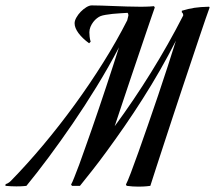

<svg xmlns="http://www.w3.org/2000/svg" viewBox="-174 -695 804 718"><path d="M95.2 0 91.8 -4.9Q96.7 -13.2 104 -32.2Q111.3 -51.3 122.1 -79.1Q131.8 -106.4 144 -140.4Q156.2 -174.3 169.4 -212.4Q182.6 -250.5 196.3 -290.8Q210 -331.1 223.1 -370.8Q236.3 -410.6 248.5 -448Q260.7 -485.4 271 -518.1Q232.4 -444.3 187.7 -371.6Q143.1 -298.8 97.2 -231.9Q51.3 -165 7.1 -105.7Q-37.1 -46.4 -75.2 0Q-79.6 0.5 -85 1Q-89.8 1.5 -96.9 1.7Q-104 2 -112.8 2Q-122.1 2 -132.1 1.5Q-142.1 1 -153.8 0L-152.8 -6.8Q-150.4 -6.8 -144.8 -9.8Q-139.2 -12.7 -133.8 -18.1Q-73.7 -79.6 -12.7 -152.3Q48.3 -225.1 105.2 -303.2Q162.1 -381.3 212.4 -461.7Q262.7 -542 301.8 -619.1L306.2 -637.2Q306.2 -644 303.2 -647Q290 -646 275.4 -645.3Q260.7 -644.5 247.1 -643.1Q233.4 -641.6 221.4 -639.6Q209.5 -637.7 202.1 -634.8Q195.8 -632.3 188.5 -626.7Q181.2 -621.1 174.8 -612.8Q168.5 -604.5 164.3 -594.5Q160.2 -584.5 160.2 -574.2Q160.2 -567.9 161.1 -558.3Q162.1 -548.8 165 -539.1L159.2 -533.2Q134.3 -551.3 119.6 -571Q105 -590.8 105 -607.9Q105 -617.7 111.6 -629.4Q118.2 -641.1 127.9 -651.1Q137.7 -661.1 148.9 -668Q160.2 -674.8 168.9 -674.8Q184.1 -674.8 205.8 -674.1Q227.5 -673.3 251.7 -672.4Q275.9 -671.4 300.3 -670.7Q324.7 -669.9 345.2 -669.9Q354 -669.9 360.8 -669.9Q367.7 -669.9 373.8 -670.2Q379.9 -670.4 386.5 -670.7Q393.1 -670.9 401.9 -671.9L404.8 -667Q400.9 -655.8 392.3 -631.1Q383.8 -606.4 372.3 -572.5Q360.8 -538.6 346.7 -496.8Q332.5 -455.1 317.1 -409.4Q301.8 -363.8 285.9 -316.2Q270 -268.6 254.9 -223.1Q326.2 -319.8 391.1 -424.6Q456.1 -529.3 511.2 -637.2Q511.2 -645.5 505.9 -648.9V-654.8Q519 -658.7 530.3 -661.4Q541.5 -664.1 553 -665.8Q564.5 -667.5 577.6 -668.5Q590.8 -669.4 607.9 -669.9L609.9 -667Q605 -654.3 595 -625Q585 -595.7 571.3 -555.2Q557.6 -514.6 541.3 -465.6Q524.9 -416.5 507.3 -364Q489.7 -311.5 472.4 -258.5Q455.1 -205.6 439.2 -157.2Q423.3 -108.9 410.2 -68.4Q397 -27.8 388.2 0Q382.3 1 375.5 1.5Q362.8 2.9 342.8 2.9Q333 2.9 322 2.2Q311 1.5 299.8 0L296.9 -4.9Q302.7 -15.6 315.2 -48.3Q327.6 -81.1 344 -127Q360.4 -172.9 379.4 -227.8Q398.4 -282.7 417.5 -338.9Q436.5 -395 453.6 -448Q470.7 -501 483.9 -543Q456.1 -487.8 424.6 -432.9Q393.1 -377.9 359.4 -325Q325.7 -272 291.3 -222.2Q256.8 -172.4 224.1 -127.9Q197.8 -91.8 172.6 -59.8Q147.5 -27.8 125 0Z"/></svg>

Font: Romanesco
Style: Regular
Weight: 400
Designer: Astigmatic (AOETI)
Foundry: Astigmatic (AOETI)
Version: Version 1.000